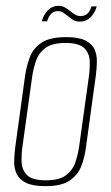

<svg xmlns="http://www.w3.org/2000/svg" viewBox="-20 -630 380 657"><path d="M135 7Q92 7 69 -4.5Q46 -16 37 -35Q28 -54 28.5 -77.5Q29 -101 32 -125L66 -372Q71 -404 82 -434Q93 -464 121.5 -483.5Q150 -503 207 -503Q249 -503 272 -491.5Q295 -480 303.5 -461Q312 -442 311.5 -419Q311 -396 308 -372L274 -125Q270 -93 258.5 -62.5Q247 -32 219 -12.5Q191 7 135 7ZM137 -13Q183 -13 206 -30.5Q229 -48 238 -75Q247 -102 251 -130L284 -367Q288 -395 287 -421.5Q286 -448 268 -465.5Q250 -483 204 -483Q158 -483 135 -465.5Q112 -448 103 -421.5Q94 -395 90 -367L57 -130Q53 -102 54 -75Q55 -48 73 -30.5Q91 -13 137 -13ZM253 -556Q241 -556 234 -559.5Q227 -563 215 -573Q208 -578 199 -585Q190 -592 178 -592Q166 -592 156.5 -584Q147 -576 141 -557H123Q129 -580 144 -595Q159 -610 181 -610Q193 -610 203 -604Q213 -598 223 -590Q232 -583 239 -579Q246 -575 256 -575Q268 -575 277.5 -582Q287 -589 293 -608H311Q305 -586 290 -571Q275 -556 253 -556Z"/></svg>

Font: Alumni Sans Thin Thin
Style: Italic
Weight: 250
Italic angle: -8°
Version: Version 1.016